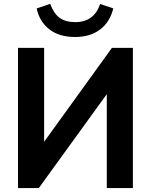

<svg xmlns="http://www.w3.org/2000/svg" viewBox="-20 -964 772 984"><path d="M72.3 0V-718.8H206.1V-237.3L553.7 -718.8H661.1V0H527.3V-481.4L178.7 0ZM168 -920.9 237.3 -944.3Q254.9 -895.5 285.2 -873Q315.4 -850.6 366.2 -850.6Q461.9 -850.6 493.2 -943.4L560.5 -920.9Q543.9 -851.6 493.2 -813Q442.4 -774.4 365.2 -774.4Q282.2 -774.4 231.9 -814.5Q181.6 -854.5 168 -920.9Z"/></svg>

Font: Min Sans Bold
Style: Regular
Weight: 700
Designer: Jinseong-Kim, NotoSansCJK, Nunito
Foundry: Jinseong-Kim
Version: Version 1.400;Glyphs 3.1.2 (3151)